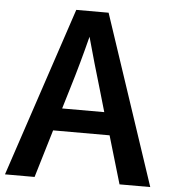

<svg xmlns="http://www.w3.org/2000/svg" viewBox="-62 -788 744 840"><g transform="rotate(5 310.0 -368.0)"><path d="M184 -206H432L494 4H629L381 -740H239L-9 4H121ZM215 -305 243 -398C266 -473 287 -549 307 -628C328 -551 350 -475 373 -398L400 -305Z"/></g></svg>

Font: Bithumb Trading Sans Semibold
Style: Regular
Weight: 600
Designer: HamHyungwon
Foundry: Bithumb
Version: Version 1.100;Glyphs 3.1.2 (3151)